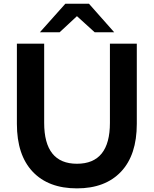

<svg xmlns="http://www.w3.org/2000/svg" viewBox="-20 -1016 840 1048"><path d="M197.8 -840 336.7 -995.6H465.6L603.3 -840H496.7L400 -927.8L305.6 -840ZM400 12.2Q244.4 12.2 158.3 -78.9Q72.2 -170 72.2 -340V-777.8H221.1V-345.6Q221.1 -122.2 400 -122.2Q580 -122.2 580 -345.6V-777.8H726.7V-340Q726.7 -170 640.6 -78.9Q554.4 12.2 400 12.2Z"/></svg>

Font: Paperlogy 7 Bold
Style: Regular
Weight: 700
Designer: redesigned by Lee Juim, glyphs from Gmarket Sans & Montserrat
Foundry: PT&
Version: Version 1.001